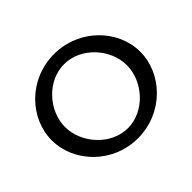

<svg xmlns="http://www.w3.org/2000/svg" viewBox="-140 -775 970 970"><g transform="rotate(-45 345.5 -289.5)"><path d="M29 -290C29 -134 164 11 345 11C526 11 662 -134 662 -290C662 -446 526 -590 345 -590C164 -590 29 -446 29 -290ZM124 -290C124 -406 225 -518 345 -518C465 -518 566 -406 566 -290C566 -174 465 -61 345 -61C225 -61 124 -174 124 -290Z"/></g></svg>

Font: Charger Sport
Style: DfBdExt
Weight: 400
Designer: Jasper
Foundry: Cannot Into Space Fonts
Version: Version 1.1